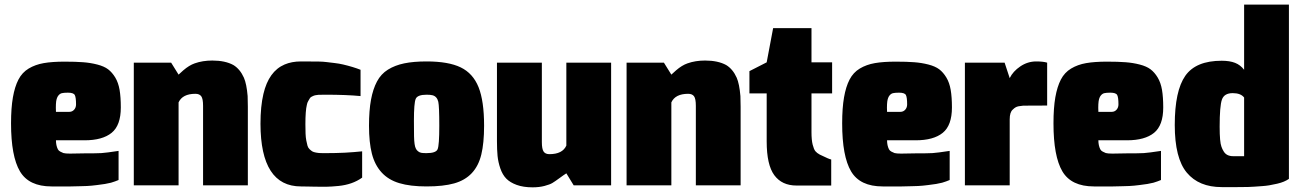

<svg xmlns="http://www.w3.org/2000/svg" viewBox="-20 -802 5631 831"><path d="M279.8 -317.9Q292.5 -317.9 300.8 -327.1Q309.1 -336.4 309.1 -350.1Q309.1 -380.4 303.7 -390.6Q298.3 -400.9 273.9 -400.9Q256.3 -400.9 247.6 -398.7Q238.8 -396.5 232.2 -387.9Q225.6 -379.4 223.1 -363.3Q221.7 -352.1 221.7 -335.9L222.2 -317.9ZM286.1 4.9H203.1Q105 4.9 66.4 -60.3Q27.8 -125.5 27.8 -268.1Q27.8 -335 35.9 -380.9Q43.9 -426.8 59.8 -457.5Q75.7 -488.3 104.2 -505.4Q132.8 -522.5 169.2 -528.8Q205.6 -535.2 259.8 -535.2Q307.6 -535.2 339.6 -532.7Q371.6 -530.3 401.1 -522.7Q430.7 -515.1 448 -502Q465.3 -488.8 478.8 -466.6Q492.2 -444.3 497.6 -413.1Q502.9 -381.8 502.9 -336.9Q502.9 -259.3 463.1 -227.1Q423.3 -194.8 346.2 -194.8H222.2Q222.2 -172.4 230.5 -155.8Q233.9 -149.4 241 -145.8Q248 -142.1 254.4 -139.6Q263.2 -137.2 283.2 -137.2L342.8 -138.2Q399.4 -138.2 419.2 -139.4Q439 -140.6 493.2 -148.9V-22.9Q478.5 -16.6 460.4 -11.2Q438.5 -5.4 399.4 -1Q387.2 0 377.4 1.5Q359.9 3.4 329.1 3.9Q308.6 4.9 286.1 4.9Z M1052.7 0H858.9V-344.2Q858.9 -374.5 851.1 -385.3Q843.3 -396 825.7 -396Q770 -396 752.9 -358.9V0H559.1V-530.8H720.7L752.9 -479L773.4 -497.6Q798.8 -519.5 822.8 -527.8Q856.9 -540 898.9 -540Q954.6 -540 990.2 -520.5Q1019 -502.9 1035.6 -465.8Q1047.4 -439 1051.8 -386.2Q1052.7 -366.2 1052.7 -339.8Z M1391.6 6.3H1376.5L1339.4 5.9Q1323.7 5.9 1314.9 5.4L1282.7 4.9Q1107.9 4.9 1107.4 -266.1Q1107.4 -341.8 1120.1 -395.5Q1143.1 -493.7 1211.9 -522.9Q1242.7 -536.1 1282.7 -536.1Q1339.4 -536.1 1359.4 -535.6Q1379.4 -535.2 1392.8 -533.4Q1406.2 -531.7 1427.2 -529.3Q1448.2 -526.9 1464.8 -522.9Q1508.3 -512.7 1540.5 -500V-386.2Q1479 -392.1 1388.7 -392.1Q1365.2 -392.1 1357.9 -391.6L1354.5 -391.1Q1344.7 -390.1 1340.8 -388.7L1338.9 -388.2Q1335.4 -386.7 1329.3 -383.8Q1323.2 -380.9 1320.8 -376.2Q1318.4 -371.6 1314 -364.5Q1309.6 -357.4 1308.1 -348.1Q1301.8 -322.8 1301.8 -264.2Q1301.8 -240.7 1302.5 -223.6Q1303.2 -206.5 1305.7 -193.8Q1308.1 -181.2 1310.5 -172.9L1311 -170.9Q1313.5 -162.1 1320.1 -156Q1326.7 -149.9 1331.8 -146.7Q1336.9 -143.6 1347.7 -141.6Q1358.4 -139.6 1366.9 -139.4Q1375.5 -139.2 1391.6 -139.2Q1432.6 -139.2 1471.7 -141.1L1480 -141.6Q1508.3 -143.1 1547.4 -147V-33.2Q1526.4 -18.1 1500.5 -9Q1474.6 0 1444.6 2.9Q1414.6 5.9 1391.6 6.3Z M1826.2 -139.2Q1866.7 -139.2 1874 -156Q1881.3 -172.9 1881.3 -257.8Q1881.3 -342.3 1877 -361.3Q1871.6 -384.3 1852.5 -389.6Q1843.3 -392.1 1826.2 -392.1Q1786.6 -392.1 1779.1 -373.8Q1771.5 -355.5 1771.5 -279.8Q1771.5 -228.5 1772 -212.4Q1772.9 -171.4 1779.8 -159.2Q1782.7 -152.3 1789.6 -147Q1796.4 -141.6 1804.4 -140.4Q1812.5 -139.2 1826.2 -139.2ZM1826.2 4.9Q1755.4 4.9 1708.3 -9.3Q1661.1 -23.4 1631.6 -55.7Q1602.1 -87.9 1589.6 -136.7Q1577.1 -185.5 1577.1 -257.8Q1577.1 -323.7 1585.7 -370.1Q1594.2 -416.5 1611.6 -449.2Q1628.9 -481.9 1659.2 -500.7Q1689.5 -519.5 1729.7 -527.8Q1770 -536.1 1826.2 -536.1Q1920.9 -536.1 1974.1 -510.3Q2027.3 -484.4 2051.3 -424.6Q2075.2 -364.7 2075.2 -257.8Q2075.2 -182.6 2063.2 -133.3Q2051.3 -84 2022 -52.7Q1992.7 -21.5 1945.8 -8.3Q1898.9 4.9 1826.2 4.9Z M2285.2 8.8Q2245.1 8.8 2216.3 -1.7Q2187.5 -12.2 2171.1 -29.1Q2154.8 -45.9 2145.5 -73Q2136.2 -100.1 2133.5 -127Q2130.9 -153.8 2130.9 -190.9V-530.8H2325.2V-187Q2325.2 -157.2 2332.8 -146Q2340.3 -134.8 2357.9 -134.8Q2414.6 -134.8 2431.2 -171.9V-530.8H2625V0H2462.9L2431.2 -51.8Q2420.9 -45.4 2401.4 -31Q2381.8 -16.6 2370.8 -10Q2359.9 -3.4 2336.9 2.7Q2314 8.8 2285.2 8.8Z M3185.5 0H2991.7V-344.2Q2991.7 -374.5 2983.9 -385.3Q2976.1 -396 2958.5 -396Q2902.8 -396 2885.7 -358.9V0H2691.9V-530.8H2853.5L2885.7 -479L2906.2 -497.6Q2931.6 -519.5 2955.6 -527.8Q2989.7 -540 3031.7 -540Q3087.4 -540 3123 -520.5Q3151.9 -502.9 3168.5 -465.8Q3180.2 -439 3184.6 -386.2Q3185.5 -366.2 3185.5 -339.8Z M3577.6 1H3427.2Q3364.3 1 3331.3 -43.7Q3298.3 -88.4 3298.3 -189.9V-397.9H3223.6V-494.1L3298.3 -532.2L3326.2 -680.2H3492.2V-532.2H3581.5V-397.9H3492.2V-230Q3492.2 -196.3 3497.3 -176Q3502.4 -155.8 3509 -147.7Q3515.6 -139.6 3528.3 -132.8Q3571.3 -111.8 3577.6 -111.8Z M3877 -317.9Q3889.6 -317.9 3897.9 -327.1Q3906.2 -336.4 3906.2 -350.1Q3906.2 -380.4 3900.9 -390.6Q3895.5 -400.9 3871.1 -400.9Q3853.5 -400.9 3844.7 -398.7Q3835.9 -396.5 3829.3 -387.9Q3822.8 -379.4 3820.3 -363.3Q3818.8 -352.1 3818.8 -335.9L3819.3 -317.9ZM3883.3 4.9H3800.3Q3702.1 4.9 3663.6 -60.3Q3625 -125.5 3625 -268.1Q3625 -335 3633.1 -380.9Q3641.1 -426.8 3657 -457.5Q3672.9 -488.3 3701.4 -505.4Q3730 -522.5 3766.4 -528.8Q3802.7 -535.2 3856.9 -535.2Q3904.8 -535.2 3936.8 -532.7Q3968.8 -530.3 3998.3 -522.7Q4027.8 -515.1 4045.2 -502Q4062.5 -488.8 4075.9 -466.6Q4089.4 -444.3 4094.7 -413.1Q4100.1 -381.8 4100.1 -336.9Q4100.1 -259.3 4060.3 -227.1Q4020.5 -194.8 3943.4 -194.8H3819.3Q3819.3 -172.4 3827.6 -155.8Q3831.1 -149.4 3838.1 -145.8Q3845.2 -142.1 3851.6 -139.6Q3860.4 -137.2 3880.4 -137.2L3939.9 -138.2Q3996.6 -138.2 4016.4 -139.4Q4036.1 -140.6 4090.3 -148.9V-22.9Q4075.7 -16.6 4057.6 -11.2Q4035.6 -5.4 3996.6 -1Q3984.4 0 3974.6 1.5Q3957 3.4 3926.3 3.9Q3905.8 4.9 3883.3 4.9Z M4350.1 0H4156.2V-530.8H4328.1L4350.1 -463.9Q4364.3 -493.2 4396 -514.6Q4427.7 -536.1 4464.8 -536.1Q4495.1 -536.1 4512.2 -530.8V-345.2Q4413.1 -345.2 4408.7 -344.7Q4384.8 -342.8 4376.5 -337.9Q4370.1 -334.5 4363.3 -327.6Q4350.1 -316.4 4350.1 -285.2Z M4791.5 -317.9Q4804.2 -317.9 4812.5 -327.1Q4820.8 -336.4 4820.8 -350.1Q4820.8 -380.4 4815.4 -390.6Q4810.1 -400.9 4785.6 -400.9Q4768.1 -400.9 4759.3 -398.7Q4750.5 -396.5 4743.9 -387.9Q4737.3 -379.4 4734.9 -363.3Q4733.4 -352.1 4733.4 -335.9L4733.9 -317.9ZM4797.9 4.9H4714.8Q4616.7 4.9 4578.1 -60.3Q4539.6 -125.5 4539.6 -268.1Q4539.6 -335 4547.6 -380.9Q4555.7 -426.8 4571.5 -457.5Q4587.4 -488.3 4616 -505.4Q4644.5 -522.5 4680.9 -528.8Q4717.3 -535.2 4771.5 -535.2Q4819.3 -535.2 4851.3 -532.7Q4883.3 -530.3 4912.8 -522.7Q4942.4 -515.1 4959.7 -502Q4977.1 -488.8 4990.5 -466.6Q5003.9 -444.3 5009.3 -413.1Q5014.6 -381.8 5014.6 -336.9Q5014.6 -259.3 4974.9 -227.1Q4935.1 -194.8 4857.9 -194.8H4733.9Q4733.9 -172.4 4742.2 -155.8Q4745.6 -149.4 4752.7 -145.8Q4759.8 -142.1 4766.1 -139.6Q4774.9 -137.2 4794.9 -137.2L4854.5 -138.2Q4911.1 -138.2 4930.9 -139.4Q4950.7 -140.6 5004.9 -148.9V-22.9Q4990.2 -16.6 4972.2 -11.2Q4950.2 -5.4 4911.1 -1Q4898.9 0 4889.2 1.5Q4871.6 3.4 4840.8 3.9Q4820.3 4.9 4797.9 4.9Z M5364.7 -126V-379.9Q5350.1 -398.9 5315.4 -398.9Q5278.3 -398.9 5268.6 -370.8Q5258.8 -342.8 5258.8 -253.9Q5258.8 -187 5266.6 -167Q5270 -156.7 5276.4 -146.5Q5288.6 -126 5317.4 -126ZM5335.9 7.8H5267.6Q5168.9 7.8 5116.7 -54.7Q5064.5 -117.2 5064.5 -261.2Q5064.5 -408.7 5110.1 -473.9Q5155.8 -539.1 5267.6 -539.1Q5302.2 -539.1 5325.4 -530Q5348.6 -521 5364.7 -500V-782.2H5558.6V-27.8Q5539.1 -14.2 5509.3 -7.3L5502.9 -5.9Q5472.7 1.5 5444.3 3.4L5409.2 5.9Q5391.1 7.8 5335.9 7.8Z"/></svg>

Font: Squarion Black
Style: Regular
Weight: 900
Designer: Natanael Gama
Version: Version 1.00;September 12, 2019;FontCreator 11.5.0.2425 64-b